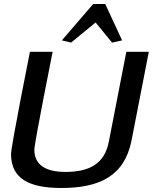

<svg xmlns="http://www.w3.org/2000/svg" viewBox="-20 -927 778 956"><path d="M35 -160C35 -38 124 9 285 9C475 9 600 -50 635 -228L721 -669H609L522 -222C501 -112 426 -71 306 -71C207 -71 151 -106 151 -182C151 -214 242 -669 242 -669H129C129 -669 35 -199 35 -160ZM288 -726 334 -715 456 -815 538 -715 588 -726 504 -907H444Z"/></svg>

Font: KpSans
Style: BoldItalic
Weight: 700
Italic angle: -11°
Version: Version 0.66